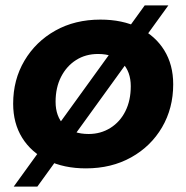

<svg xmlns="http://www.w3.org/2000/svg" viewBox="-20 -619 694 715"><path d="M300 8Q218 8 157 -22Q96 -52 62.5 -106Q29 -160 29 -233Q29 -322 71 -393Q113 -464 186 -505Q259 -546 354 -546Q436 -546 497 -516Q558 -486 591.5 -432Q625 -378 625 -305Q625 -216 583.5 -145Q542 -74 468.5 -33Q395 8 300 8ZM310 -120Q355 -120 391 -142.5Q427 -165 447 -205Q467 -245 467 -298Q467 -352 435.5 -385Q404 -418 345 -418Q299 -418 263.5 -395.5Q228 -373 207.5 -333Q187 -293 187 -240Q187 -185 219 -152.5Q251 -120 310 -120ZM31 76 519 -599H607L119 76Z"/></svg>

Font: Montserrat
Style: Bold Italic
Weight: 700
Italic angle: -11.3°
Designer: Julieta Ulanovsky
Foundry: Julieta Ulanovsky
Version: Version 9.000; ttfautohint (v1.8.4.7-5d5b)